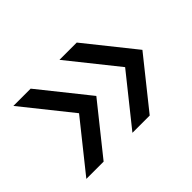

<svg xmlns="http://www.w3.org/2000/svg" viewBox="-84 -623 707 707"><g transform="rotate(-45 270.0 -269.0)"><path d="M269 -79H359L511 -269L359 -459H269L421 -269ZM29 -79H119L271 -269L119 -459H29L181 -269Z"/></g></svg>

Font: Plus Jakarta Sans
Style: Regular
Weight: 400
Designer: Gumpita Rahayu
Foundry: Tokotype
Version: Version 2.004; ttfautohint (v1.8.3)